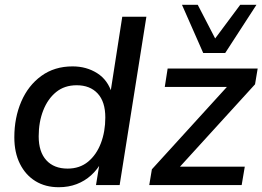

<svg xmlns="http://www.w3.org/2000/svg" viewBox="-20 -775 1099 804"><path d="M226 9Q170 9 128.5 -16.5Q87 -42 63.5 -89Q40 -136 40 -200Q40 -282 69 -349.5Q98 -417 153 -457Q208 -497 284 -497Q342 -497 387 -468.5Q432 -440 449 -383L442 -384L492 -705H593L481 0H382L398 -98H406Q388 -65 361.5 -41Q335 -17 301 -4Q267 9 226 9ZM263 -69Q314 -69 349 -98Q384 -127 402.5 -175.5Q421 -224 421 -283Q421 -349 389 -383.5Q357 -418 301 -418Q250 -418 215 -389.5Q180 -361 161 -312.5Q142 -264 142 -204Q142 -139 174 -104Q206 -69 263 -69ZM605 0 616 -66 952 -435 955 -411H670L682 -488H1059L1048 -422L709 -50L705 -77H1005L992 0ZM831 -553 742 -755H808L881 -614L986 -755H1054L923 -553Z"/></svg>

Font: Nunito Sans 12pt ExtraLight 12pt SemiBold
Style: Italic
Weight: 600
Italic angle: -9°
Version: Version 3.101;gftools[0.9.27]